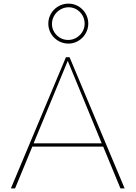

<svg xmlns="http://www.w3.org/2000/svg" viewBox="-20 -1037 746 1057"><path d="M353 -702 540 -248H165ZM355 -817C306 -817 266 -857 266 -905C266 -956 309 -997 358 -997C406 -997 446 -957 446 -907C446 -858 405 -817 355 -817ZM643 0H666L363 -722H343L40 0H63L158 -230H548ZM357 -1017C296 -1017 246 -968 246 -907C246 -846 296 -797 357 -797C416 -797 466 -847 466 -907C466 -968 417 -1017 357 -1017Z"/></svg>

Font: Perun Thin
Style: Regular
Weight: 100
Foundry: Copyright (c) Stefan Peev, Context Ltd, 2016
Version: Version 1.089